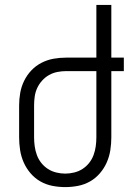

<svg xmlns="http://www.w3.org/2000/svg" viewBox="-20 -755 540 783"><path d="M246 8Q220 8 194 3Q168 -2 145 -15Q122 -28 104.5 -48.5Q87 -69 76.5 -93Q66 -117 62 -143Q58 -169 58 -195V-325Q58 -351 62.5 -376.5Q67 -402 78.5 -425.5Q90 -449 108 -468Q126 -487 149.5 -499Q173 -511 198.5 -515.5Q224 -520 250 -520H373V-735H434V-520H485V-465H434V-195Q434 -169 430 -143Q426 -117 415.5 -93Q405 -69 387.5 -48.5Q370 -28 347 -15Q324 -2 298 3Q272 8 246 8ZM246 -47Q264 -47 282.5 -51.5Q301 -56 316.5 -66Q332 -76 343.5 -90.5Q355 -105 361.5 -122.5Q368 -140 370.5 -158.5Q373 -177 373 -195V-465H250Q232 -465 214 -461.5Q196 -458 180 -449Q164 -440 151.5 -426Q139 -412 131.5 -395.5Q124 -379 121.5 -361Q119 -343 119 -325V-195Q119 -177 121.5 -158.5Q124 -140 130.5 -122.5Q137 -105 148.5 -90.5Q160 -76 175.5 -66Q191 -56 209.5 -51.5Q228 -47 246 -47Z"/></svg>

Font: Iosevka Fixed SS04 Light
Style: Regular
Weight: 300
Monospace: yes
Designer: Belleve Invis
Foundry: Belleve Invis
Version: Version 32.5.0